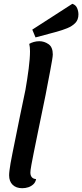

<svg xmlns="http://www.w3.org/2000/svg" viewBox="-20 -971 433 1011"><path d="M97 20Q65 20 46.5 2Q28 -16 28 -48Q28 -59 30 -74Q32 -89 35.5 -111Q39 -133 46 -166Q53 -199 62 -245Q71 -291 84 -354Q97 -417 114 -498Q124 -555 131 -609.5Q138 -664 138 -701Q138 -713 137 -722.5Q136 -732 134 -740Q144 -746 158 -750Q172 -754 187 -754Q213 -754 235.5 -738.5Q258 -723 258 -684Q258 -676 254 -652Q250 -628 244 -596.5Q238 -565 231.5 -531.5Q225 -498 220 -471Q196 -355 181 -281.5Q166 -208 157.5 -166Q149 -124 145.5 -104Q142 -84 141 -76Q140 -68 140 -62Q140 -47 147.5 -38Q155 -29 170 -28Q167 -11 155.5 -0.5Q144 10 129 15Q114 20 97 20ZM167 -774 150 -815 361 -951Q379 -945 386 -928.5Q393 -912 393 -895Q393 -867 376.5 -850Q360 -833 334 -822.5Q308 -812 279 -804Z"/></svg>

Font: Sansita Swashed Light
Style: Regular
Weight: 400
Version: Version 1.003